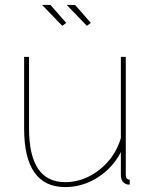

<svg xmlns="http://www.w3.org/2000/svg" viewBox="-20 -750 616 780"><path d="M245 10Q78 10 78 -228V-519H98V-228Q98 -10 245 -10Q320 -10 384 -60.5Q448 -111 471 -189V-519H491V-40Q491 -20 507 -20V0Q496 0 493 -2Q471 -10 471 -40V-132Q437 -67 376 -28.5Q315 10 245 10ZM333 -645 251 -730H285L349 -657ZM233 -645 151 -730H185L249 -657Z"/></svg>

Font: Raleway
Style: Thin
Weight: 100
Designer: Matt McInerney, Pablo Impallari, Rodrigo Fuenzalida
Foundry: Matt McInerney, Pablo Impallari, Rodrigo Fuenzalida
Version: Version 3.000